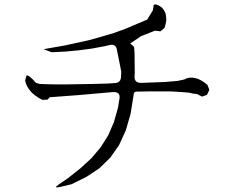

<svg xmlns="http://www.w3.org/2000/svg" viewBox="-20 -795 1040 862"><path d="M247.1 44.9Q218.8 50.8 242.2 34.2L285.2 4.9L341.8 -40L391.6 -85.9L432.6 -134.8L465.8 -187.5L491.2 -246.1L509.8 -311.5L516.6 -353.5Q520.5 -382.8 488.3 -381.8L334 -368.2L203.1 -358.4L193.4 -347.7L169.9 -346.7L152.3 -356.4L136.7 -367.2L123 -378.9L112.3 -391.6L103.5 -404.3L96.7 -418.9L92.8 -433.6L98.6 -455.1Q106.4 -462.9 141.6 -422.9L159.2 -418L190.4 -417L229.5 -416H276.4L331.1 -417L393.6 -418L462.9 -419.9L493.2 -421.9Q522.5 -421.9 523.4 -451.2L524.4 -473.6L504.9 -571.3Q500 -599.6 471.7 -592.8L451.2 -587.9L393.6 -577.1L335 -569.3L274.4 -563.5L211.9 -560.5L175.8 -574.2L270.5 -590.8L329.1 -603.5L385.7 -616.2L440.4 -631.8L493.2 -647.5L543.9 -666L640.6 -707L666 -748L668.9 -763.7Q668 -778.3 682.6 -774.4L694.3 -769.5L706.1 -761.7L715.8 -750L722.7 -736.3L725.6 -721.7L726.6 -704.1L723.6 -687.5L718.8 -669.9L700.2 -654.3L675.8 -657.2L613.3 -632.8L564.5 -599.6L573.2 -592.8L582 -584L584 -558.6L585 -467.8L584 -452.1Q583 -422.9 612.3 -422.9L718.8 -426.8L776.4 -431.6L808.6 -438.5L818.4 -443.4L831.1 -446.3H843.8L857.4 -444.3L870.1 -440.4L883.8 -433.6L897.5 -424.8L911.1 -414.1L919.9 -391.6L909.2 -369.1L886.7 -361.3L864.3 -373L844.7 -375L829.1 -378.9L805.7 -380.9L777.3 -382.8L742.2 -384.8H656.2L604.5 -383.8H593.8Q580.1 -383.8 580.1 -370.1L566.4 -284.2L544.9 -210L514.6 -143.6L475.6 -87.9L426.8 -40L368.2 -1L300.8 32.2Z"/></svg>

Font: B2 Hana
Style: Regular
Weight: 500
Version: 2020-08-05; (max)